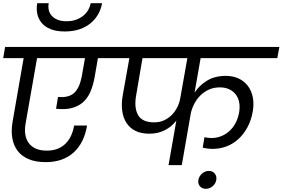

<svg xmlns="http://www.w3.org/2000/svg" viewBox="-20 -1034 1769 1202"><path d="M386 -837Q333 -837 297 -851.5Q261 -866 240.5 -891Q220 -916 213.5 -947.5Q207 -979 213 -1014H285Q281 -993 285 -973Q289 -953 302.5 -937Q316 -921 339 -911Q362 -901 397 -901Q431 -901 457.5 -911Q484 -921 503 -937Q522 -953 533 -973Q544 -993 548 -1014H619Q613 -979 596 -947.5Q579 -916 550 -891Q521 -866 480 -851.5Q439 -837 386 -837ZM12 -740H717L705 -670H593L573 -554Q563 -498 545 -457.5Q527 -417 497.5 -392Q468 -367 427 -357Q386 -347 331 -353L343 -427Q410 -421 444 -452Q478 -483 492 -556L512 -670H212L142 -271Q125 -186 160 -138.5Q195 -91 273 -91Q344 -91 387.5 -132Q431 -173 444 -248H525Q507 -139 440.5 -79Q374 -19 266 -19Q204 -19 160 -37.5Q116 -56 90.5 -89.5Q65 -123 57 -169.5Q49 -216 59 -273L128 -670H0Z M945 -268Q979 -268 1006.5 -280.5Q1034 -293 1055 -314Q1076 -335 1090 -363Q1104 -391 1109 -422L1153 -670H872L833 -441Q818 -361 844 -314.5Q870 -268 945 -268ZM690 -740H1729L1716 -670H1236L1198 -454Q1227 -499 1276 -529Q1325 -559 1394 -559Q1439 -559 1474 -542.5Q1509 -526 1531.5 -496.5Q1554 -467 1562.5 -425.5Q1571 -384 1562 -334Q1552 -279 1528.5 -236Q1505 -193 1472 -163Q1439 -133 1398 -117.5Q1357 -102 1312 -102Q1276 -102 1249 -110L1260 -175Q1282 -170 1304 -170Q1335 -170 1363.5 -181Q1392 -192 1415 -212.5Q1438 -233 1454 -262.5Q1470 -292 1477 -330Q1483 -366 1477 -395Q1471 -424 1454.5 -444.5Q1438 -465 1413 -476Q1388 -487 1357 -487Q1318 -487 1287.5 -473Q1257 -459 1234.5 -436.5Q1212 -414 1197 -385.5Q1182 -357 1175 -327L1118 0H1035L1084 -279Q1055 -241 1012 -219Q969 -197 915 -197Q864 -197 828.5 -214.5Q793 -232 772 -264Q751 -296 745 -341Q739 -386 749 -441L790 -670H678Z M1269 148Q1245 148 1231.5 132Q1218 116 1222 93Q1226 69 1245 52.5Q1264 36 1288 36Q1311 36 1324.5 52.5Q1338 69 1334 93Q1330 116 1311 132Q1292 148 1269 148Z"/></svg>

Font: SVN-Poppins
Style: Italic
Weight: 400
Italic angle: -10°
Designer: Ninad Kale (Devanagari), Jonny Pinhorn (Latin)
Foundry: Indian Type Foundry
Version: Version 3.002 2017; ttfautohint (v1.8.3)